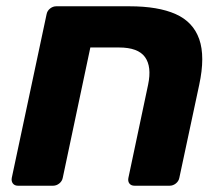

<svg xmlns="http://www.w3.org/2000/svg" viewBox="-20 -591 689 611"><path d="M37 0Q26.4 0 20.9 -7.2Q15.5 -14.5 17.5 -25.1L128.3 -545.9Q130.3 -556.5 139.3 -563.8Q148.4 -571 159 -571H392Q483.2 -571 538.9 -546.2Q594.6 -521.5 614 -466.4Q633.4 -411.2 613.9 -320.8L550.7 -25.1Q548.7 -14.5 539.7 -7.2Q530.6 0 520 0H408Q397.4 0 391.9 -6.9Q386.5 -13.9 388.5 -24.5L451.3 -321.4Q463.4 -378.9 441.4 -409.4Q419.4 -439.9 358.4 -439.9H267.5L179.7 -25.1Q177.7 -14.5 168.7 -7.2Q159.6 0 149 0Z"/></svg>

Font: Rubik Light
Style: Italic
Weight: 300
Italic angle: -12°
Designer: Hubert and Fischer
Foundry: Hubert and Fischer
Version: Version 2.300;gftools[0.9.30]